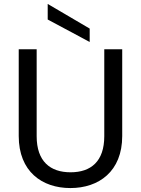

<svg xmlns="http://www.w3.org/2000/svg" viewBox="-20 -947 715 974"><path d="M222 -848 435 -734V-802L222 -927ZM75 -257C75 -77 193 7 337 7C481 7 600 -77 600 -257V-697H509V-256C509 -128 441 -73 338 -73C235 -73 166 -128 166 -256V-697H75Z"/></svg>

Font: Matrixport Regular
Style: Regular
Weight: 400
Designer: Ninad Kale (Devanagari), Jonny Pinhorn (Latin)
Foundry: Indian Type Foundry
Version: Version 3.200;PS 1.000;hotconv 16.6.54;makeotf.lib2.5.65590